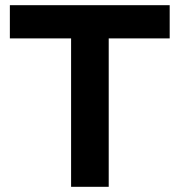

<svg xmlns="http://www.w3.org/2000/svg" viewBox="-20 -720 692 740"><path d="M254 0V-572H18V-700H634V-572H399V0Z"/></svg>

Font: Red Hat Display ExtraBold
Style: Regular
Weight: 800
Designer: Pentagram, MCKL
Foundry: Pentagram, MCKL
Version: Version 1.023